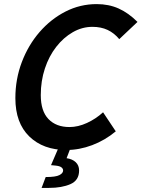

<svg xmlns="http://www.w3.org/2000/svg" viewBox="-20 -721 691 937"><path d="M55 -242Q55 -335 86.5 -418Q118 -501 173 -564.5Q228 -628 299.5 -664.5Q371 -701 452 -701Q511 -701 559 -679.5Q607 -658 651 -614L562 -530Q537 -560 505 -575Q473 -590 431 -590Q381 -590 335.5 -564Q290 -538 254.5 -492.5Q219 -447 199 -386.5Q179 -326 179 -257Q179 -179 216.5 -140Q254 -101 319 -101Q361 -101 404.5 -121Q448 -141 483 -173L545 -80Q492 -36 429.5 -12.5Q367 11 304 11Q191 11 123 -55Q55 -121 55 -242ZM183 196 203 143Q252 143 270 133.5Q288 124 288 111Q288 102 279.5 95.5Q271 89 250 87L229 85L272 -15L328 -9L305 51Q333 55 349.5 70.5Q366 86 366 111Q366 159 324 177.5Q282 196 219 196Z"/></svg>

Font: Radio Canada Medium
Style: Italic
Weight: 500
Italic angle: -12°
Designer: Charles Daoud, Etienne Aubert Bonn, Alexandre Saumier Demers, Jacques Le Bailly
Foundry: Radio-Canada
Version: Version 2.104; ttfautohint (v1.8.4.7-5d5b);gftools[0.9.28.de